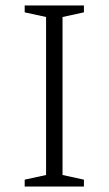

<svg xmlns="http://www.w3.org/2000/svg" viewBox="-20 -680 396 700"><path d="M70 0V-25L148 -42V-618L70 -635V-660H286V-635L208 -618V-42L286 -25V0Z"/></svg>

Font: Spectral ExtraLight
Style: Regular
Weight: 275
Designer: Jean-Baptiste Levee
Foundry: Production Type
Version: Version 2.001